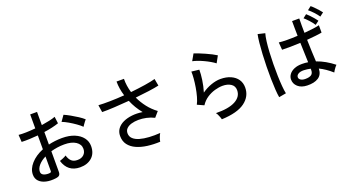

<svg xmlns="http://www.w3.org/2000/svg" viewBox="-58 -1539 4116 2261"><g transform="rotate(-20 2000.0 -408.0)"><path d="M355 23Q286 32 231.5 19.5Q177 7 145 -25.5Q113 -58 113 -109Q113 -180 170.5 -245Q228 -310 326 -350V-524Q271 -519 218.5 -517Q166 -515 121 -517L115 -607Q155 -603 210.5 -604.5Q266 -606 326 -612V-787H412V-622Q465 -630 510.5 -640Q556 -650 587 -662L598 -577Q520 -550 412 -535V-378Q491 -397 581 -398Q672 -398 737 -371Q802 -344 837.5 -297.5Q873 -251 873 -192Q873 -100 815.5 -49.5Q758 1 666 0Q514 -2 468 -152Q484 -157 511.5 -168.5Q539 -180 552 -190Q566 -141 593 -116.5Q620 -92 666 -92Q716 -91 746.5 -119Q777 -147 777 -193Q777 -249 724.5 -283.5Q672 -318 581 -318Q535 -318 492.5 -311.5Q450 -305 412 -294V-37Q412 -8 399 5.5Q386 19 355 23ZM867 -435Q843 -459 803.5 -487Q764 -515 721 -540Q678 -565 643 -578L693 -649Q726 -635 769 -611Q812 -587 853.5 -560Q895 -533 921 -509Q914 -502 902.5 -486.5Q891 -471 880.5 -456Q870 -441 867 -435ZM296 -58Q312 -59 319 -62.5Q326 -66 326 -79V-260Q268 -231 235 -192Q202 -153 202 -113Q202 -84 228.5 -70.5Q255 -57 296 -58Z M1655 39Q1572 43 1496 33Q1420 23 1361 -3.5Q1302 -30 1268 -75Q1234 -120 1234 -186Q1234 -237 1261.5 -274.5Q1289 -312 1337 -334.5Q1385 -357 1447.5 -364Q1510 -371 1580 -360Q1512 -443 1472 -540Q1377 -532 1286.5 -527Q1196 -522 1132 -523L1118 -614Q1177 -610 1263 -611.5Q1349 -613 1443 -620Q1414 -713 1414 -803H1507Q1506 -760 1512.5 -716Q1519 -672 1532 -628Q1629 -638 1713 -651Q1797 -664 1845 -678L1861 -590Q1812 -579 1732.5 -568Q1653 -557 1562 -548Q1594 -479 1641.5 -418Q1689 -357 1752 -311L1696 -246Q1650 -269 1599 -280Q1548 -291 1499.5 -290.5Q1451 -290 1412 -278.5Q1373 -267 1350 -244Q1327 -221 1327 -186Q1327 -145 1356 -117.5Q1385 -90 1435.5 -75.5Q1486 -61 1551.5 -57Q1617 -53 1690 -58Q1678 -39 1667.5 -9Q1657 21 1655 39Z M2428 39Q2426 29 2419 10.5Q2412 -8 2403.5 -26Q2395 -44 2386 -53Q2547 -50 2630.5 -95Q2714 -140 2714 -222Q2714 -275 2672.5 -302Q2631 -329 2569 -329Q2524 -329 2471 -314Q2418 -299 2370.5 -267.5Q2323 -236 2291 -186L2209 -223Q2228 -258 2242.5 -310Q2257 -362 2266.5 -419.5Q2276 -477 2280 -528Q2284 -579 2282 -612L2378 -601Q2379 -550 2368.5 -475.5Q2358 -401 2336 -329Q2392 -369 2455 -391Q2518 -413 2572 -413Q2646 -413 2700.5 -388.5Q2755 -364 2784.5 -321Q2814 -278 2814 -220Q2814 -109 2719.5 -39Q2625 31 2428 39ZM2595 -601Q2572 -619 2538.5 -638.5Q2505 -658 2467.5 -675.5Q2430 -693 2394.5 -705.5Q2359 -718 2333 -723L2379 -804Q2403 -797 2438 -783Q2473 -769 2511.5 -752Q2550 -735 2584 -717.5Q2618 -700 2641 -685Z M3509 9Q3436 7 3394 -31Q3352 -69 3353 -123Q3353 -156 3374.5 -185.5Q3396 -215 3437 -233Q3478 -251 3536 -251Q3575 -251 3612 -245Q3611 -291 3608.5 -353Q3606 -415 3604 -491Q3539 -488 3477.5 -487Q3416 -486 3374 -488L3367 -582Q3406 -577 3469.5 -576.5Q3533 -576 3602 -580Q3601 -624 3600.5 -670Q3600 -716 3600 -765H3690Q3688 -673 3690 -585Q3752 -590 3803.5 -597Q3855 -604 3880 -611V-519Q3852 -513 3801.5 -507.5Q3751 -502 3691 -497Q3693 -415 3696 -344Q3699 -273 3702 -223Q3757 -204 3810 -174Q3863 -144 3915 -103Q3908 -97 3896 -81.5Q3884 -66 3874 -50.5Q3864 -35 3860 -26Q3782 -95 3705 -132Q3703 -56 3650.5 -22Q3598 12 3509 9ZM3151 25Q3144 -13 3140 -73.5Q3136 -134 3134.5 -208Q3133 -282 3134.5 -361Q3136 -440 3140 -515.5Q3144 -591 3150.5 -654.5Q3157 -718 3166 -760L3255 -739Q3244 -703 3236.5 -644Q3229 -585 3225 -513Q3221 -441 3220 -365Q3219 -289 3221 -217Q3223 -145 3228 -86Q3233 -27 3241 9ZM3515 -71Q3565 -71 3590 -88Q3615 -105 3615 -147V-163Q3594 -168 3573 -170.5Q3552 -173 3531 -174Q3487 -175 3462 -159.5Q3437 -144 3437 -121Q3436 -100 3457 -85.5Q3478 -71 3515 -71ZM3931 -701Q3911 -731 3879 -765.5Q3847 -800 3820 -821L3865 -856Q3881 -844 3902.5 -822Q3924 -800 3945 -777Q3966 -754 3978 -737ZM3846 -628Q3827 -659 3795.5 -693.5Q3764 -728 3738 -750L3783 -785Q3799 -772 3820 -749.5Q3841 -727 3861.5 -703.5Q3882 -680 3893 -663Z"/></g></svg>

Font: Zen Kaku Gothic New Medium
Style: Regular
Weight: 500
Designer: Yoshimichi Ohira
Foundry: Positype
Version: Version 1.002